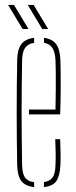

<svg xmlns="http://www.w3.org/2000/svg" viewBox="-20 -758 310 782"><path d="M50 -85Q49 -138.5 48.5 -192.2Q48 -246 48 -299.5Q48 -353 48.5 -406.8Q49 -460.5 50 -514Q51 -557 67 -578.2Q83 -599.5 119 -604V-583.5Q93.5 -579.5 82.2 -563Q71 -546.5 70 -514Q69 -450.5 68.5 -399.2Q68 -348 68 -300.2Q68 -252.5 68.5 -200.8Q69 -149 70 -85Q71 -50 82.2 -34.5Q93.5 -19 119 -16V4Q82 0 66.5 -21.2Q51 -42.5 50 -85ZM159 4V-16.5Q183.5 -20 194.2 -35.2Q205 -50.5 206 -85Q207 -107.5 206.8 -133.2Q206.5 -159 205 -191H225Q226.5 -159 226.8 -133Q227 -107 226 -85Q224 -42.5 210 -21.2Q196 0 159 4ZM98 -292V-312H206Q207 -356.5 207.2 -395.5Q207.5 -434.5 207.2 -464.8Q207 -495 206 -514Q204 -546.5 193.2 -563Q182.5 -579.5 159 -584V-604Q193 -599.5 208.5 -578.5Q224 -557.5 226 -514Q226.5 -496 227 -465Q227.5 -434 227.2 -390.5Q227 -347 225 -292ZM72 -640 13 -738H37L96 -640ZM152 -640 93 -738H117L176 -640Z"/></svg>

Font: Big Shoulders Stencil Display SC Thin
Style: Regular
Weight: 100
Designer: Patric King
Foundry: XO Type Co
Version: Version 2.001